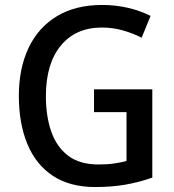

<svg xmlns="http://www.w3.org/2000/svg" viewBox="-20 -744 702 774"><path d="M359 -384H594V-28Q540 -9 485 0.5Q430 10 364 10Q262 10 193.5 -35Q125 -80 90.5 -163Q56 -246 56 -358Q56 -468 95 -550.5Q134 -633 209 -678.5Q284 -724 392 -724Q446 -724 495.5 -712.5Q545 -701 587 -680L551 -592Q516 -610 475 -621.5Q434 -633 391 -633Q285 -633 225 -560Q165 -487 165 -356Q165 -276 186.5 -214Q208 -152 254.5 -116.5Q301 -81 377 -81Q414 -81 440.5 -85Q467 -89 490 -95V-292H359Z"/></svg>

Font: Noto Sans Malayalam SemiCondensed Medium
Style: Regular
Weight: 500
Width: 4
Designer: Jelle Bosma - Monotype Design Team
Foundry: Monotype Imaging Inc.
Version: Version 2.104; ttfautohint (v1.8.4.7-5d5b)